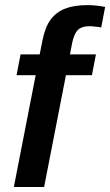

<svg xmlns="http://www.w3.org/2000/svg" viewBox="-20 -745 439 765"><path d="M242.7 -445.3 155.8 0H35.2L122.1 -445.3H45.9L62 -528.3H138.2L149.4 -585Q160.2 -638.2 182.1 -667.5Q204.1 -696.8 239.7 -710.7Q275.4 -724.6 328.6 -724.6Q363.3 -724.6 398.9 -717.3L383.3 -635.7Q379.4 -636.7 373.3 -637.5Q367.2 -638.2 360.4 -638.7Q354.5 -639.6 348.4 -640.1Q342.3 -640.6 336.9 -640.6Q304.7 -640.6 289.6 -624.8Q274.4 -608.9 267.1 -571.8L258.8 -528.3H362.3L346.2 -445.3Z"/></svg>

Font: Arimo SemiBold
Style: Italic
Weight: 600
Italic angle: -12°
Version: Version 1.33